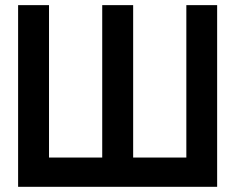

<svg xmlns="http://www.w3.org/2000/svg" viewBox="-20 -720 907 740"><path d="M49.8 0V-700.2H168.9V-112.8H374V-700.2H493.2V-112.8H698.2V-700.2H816.9V0Z"/></svg>

Font: Cakra Normal
Style: Regular
Weight: 400
Designer: Lucia Kollert, Vojtech Kollert
Foundry: OoM Type
Version: Version 1.000;Glyphs 3.1.1 (3148)